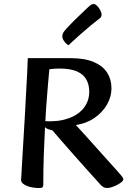

<svg xmlns="http://www.w3.org/2000/svg" viewBox="-20 -931 644 964"><path d="M175.3 13Q161.6 13 146.3 10.7Q131 8.5 117.2 3.3Q103.5 -1.9 94.7 -9.6Q85.8 -17.2 85.8 -27.9Q85.8 -31.2 87.7 -58.5Q89.5 -85.9 91.8 -130.3Q94.2 -174.8 97.7 -229.6Q101.3 -284.4 104.5 -343.2Q107.6 -402.1 110.7 -458.3Q113.7 -514.6 116.3 -561.4Q118.8 -608.2 119.5 -639H334.4Q405.7 -639 451.3 -619.4Q496.8 -599.7 518.3 -565.7Q539.7 -531.8 539.7 -487Q539.7 -445 517 -405.7Q494.3 -366.4 454 -338.7Q413.8 -310.9 360.6 -303.5Q369.5 -294.1 387.9 -273.8Q406.3 -253.6 430.1 -227.1Q453.9 -200.6 479.3 -172.3Q504.6 -144 527.5 -118.6Q550.5 -93.3 566.7 -75.1Q582.9 -56.9 587.8 -50.8Q594.7 -42.5 596.9 -38Q599.2 -33.6 599.2 -30.1Q599.2 -24.6 590.7 -17.3Q582.3 -10 568.9 -3.1Q555.6 3.9 541.8 8.5Q527.9 13 517.6 13Q506.9 13 498.1 7.8Q489.4 2.5 481 -7.7Q452.2 -40 418.7 -76.8Q385.3 -113.7 352.8 -150.8Q320.2 -187.8 291.8 -220.2Q263.3 -252.7 243.4 -276.3Q237.1 -277.7 224.5 -281.6Q211.9 -285.5 206 -292.8Q202.3 -225.5 199.8 -152.4Q197.3 -79.3 197.3 -3Q197.3 5.6 193.5 9.3Q189.6 13 175.3 13ZM207.7 -322.7Q233.5 -320.6 265.8 -323.8Q298.2 -327 330.7 -339.3Q363.3 -351.6 387.5 -374.4Q406.7 -393 417.4 -417Q428.1 -441 428.1 -471Q428.1 -505 413.8 -531.2Q399.6 -557.5 366.9 -572.2Q334.2 -586.9 277.4 -586.9Q261.5 -586.9 250.2 -585.8Q239 -584.8 227.9 -583.4Q226.9 -573 225.1 -553.4Q223.2 -533.8 221 -508.1Q218.8 -482.4 216.5 -452Q214.1 -421.7 211.6 -388.8Q209.1 -356 207.7 -322.7ZM323.9 -703.9Q312.4 -710.2 302.6 -723.5Q292.8 -736.8 292.8 -747.7Q292.8 -753.9 294.5 -759.3Q296.2 -764.7 299.7 -770.5Q303.4 -776.2 315 -788.9Q326.5 -801.7 342.2 -817.5Q357.9 -833.3 374 -848.7Q390.2 -864.1 403.2 -876.6Q416.3 -889.1 422.2 -894.7Q432.4 -904.6 438.8 -907.8Q445.2 -910.9 450.3 -910.9Q457.9 -910.9 467.2 -901.9Q476.6 -892.8 483.3 -880.1Q490 -867.4 490 -857.7Q490 -853.1 488.3 -848.2Q486.5 -843.4 480.5 -838.6Q462.8 -825.5 437.7 -804.8Q412.6 -784 388.1 -762.4Q363.7 -740.7 345.9 -724.6Q328.1 -708.5 323.9 -703.9Z"/></svg>

Font: Briem Hand Thin
Style: Regular
Weight: 100
Designer: Gunnlaugur SE Briem, Eben Sorkin
Foundry: Sorkin Type Co.
Version: Version 1.003